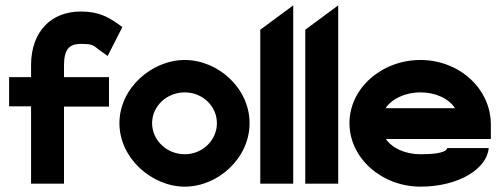

<svg xmlns="http://www.w3.org/2000/svg" viewBox="-20 -686 1876 717"><path d="M14 -289H96V0H219V-288H387V-398H219V-441C219 -499 236 -522 282 -522C332 -522 327 -516 358 -494L382 -477L437 -585L419 -598C385 -621 350 -643 282 -643C171 -643 98 -569 96 -447V-398H14Z M426 -226C426 -95 547 11 670 11C794 11 912 -95 912 -226C912 -357 794 -462 670 -462C547 -462 426 -357 426 -226ZM548 -226C548 -290 603 -341 670 -341C736 -341 790 -290 790 -226C790 -162 736 -110 670 -110C603 -110 548 -162 548 -226Z M952 0H1075V-666L952 -575Z M1120 0H1243V-666L1120 -575Z M1285 -226C1285 -95 1406 11 1550 11C1695 11 1799 -57 1805 -133H1650C1645 -112 1585 -110 1550 -110C1493 -110 1444 -133 1421 -167H1813V-221C1813 -355 1695 -462 1550 -462C1406 -462 1285 -357 1285 -226ZM1420 -282C1442 -316 1492 -341 1550 -341C1608 -341 1657 -317 1679 -282Z"/></svg>

Font: Charger Sport
Style: UltNrw
Weight: 1000
Designer: Jasper
Foundry: Cannot Into Space Fonts
Version: Version 1.1